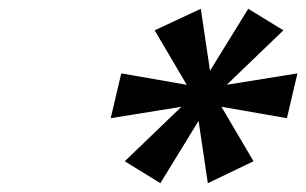

<svg xmlns="http://www.w3.org/2000/svg" viewBox="-20 -755 697 437"><path d="M484 -512 557 -388 453 -338 432 -480 345 -338 264 -388 393 -512 232 -486 256 -588 405 -562 332 -686 437 -735 458 -594 545 -735 625 -686 496 -562 657 -588 633 -486Z"/></svg>

Font: Perun
Style: Bold Italic
Weight: 700
Italic angle: -12°
Foundry: Copyright (c) Stefan Peev, Context Ltd, 2016
Version: Version 1.027